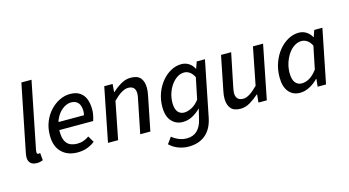

<svg xmlns="http://www.w3.org/2000/svg" viewBox="-95 -1089 3062 1685"><g transform="rotate(-15 1436.0 -247.0)"><path d="M121 10Q80 10 61 -9.5Q42 -29 42 -62Q42 -72 43.5 -83Q45 -94 48 -108L169 -709H261L140 -105Q139 -97 138.5 -92Q138 -87 138 -82Q138 -66 153 -66Q156 -66 159 -66.5Q162 -67 168 -68L174 -1Q162 3 149 6.5Q136 10 121 10Z M489 12Q398 12 344 -41.5Q290 -95 290 -194Q290 -263 313 -319Q336 -375 374 -415.5Q412 -456 458.5 -478.5Q505 -501 553 -501Q610 -501 644 -477Q678 -453 693 -413Q708 -373 708 -322Q708 -301 705.5 -282.5Q703 -264 698.5 -248Q694 -232 690 -219H358L366 -289H625Q628 -301 629 -309Q630 -317 630 -328Q630 -354 622 -376.5Q614 -399 594.5 -413Q575 -427 543 -427Q518 -427 489.5 -412.5Q461 -398 437 -370Q413 -342 397.5 -301Q382 -260 382 -209Q382 -151 398 -119.5Q414 -88 442 -75.5Q470 -63 507 -63Q538 -63 564.5 -73Q591 -83 613 -99L647 -42Q617 -18 577.5 -3Q538 12 489 12Z M766 0 863 -489H939L933 -417H937Q975 -452 1017 -476.5Q1059 -501 1105 -501Q1167 -501 1194 -468.5Q1221 -436 1221 -378Q1221 -361 1219 -345.5Q1217 -330 1213 -310L1151 0H1059L1119 -298Q1123 -317 1125 -328.5Q1127 -340 1127 -353Q1127 -387 1110.5 -404Q1094 -421 1060 -421Q1033 -421 1000 -401.5Q967 -382 925 -340L858 0Z M1443 215Q1398 215 1353 199Q1308 183 1271 148L1313 90Q1340 113 1374.5 127Q1409 141 1447 141Q1504 141 1540 106.5Q1576 72 1590 12L1614 -87Q1578 -50 1536.5 -28.5Q1495 -7 1450 -7Q1388 -7 1348 -51Q1308 -95 1308 -180Q1308 -247 1329.5 -305Q1351 -363 1387.5 -407Q1424 -451 1470 -476Q1516 -501 1565 -501Q1603 -501 1633 -481.5Q1663 -462 1679 -429H1682L1703 -489H1778L1677 15Q1657 114 1597 164.5Q1537 215 1443 215ZM1482 -84Q1514 -84 1551.5 -103.5Q1589 -123 1620 -164L1660 -358Q1641 -394 1618 -409Q1595 -424 1570 -424Q1537 -424 1507.5 -405Q1478 -386 1454.5 -354Q1431 -322 1417 -280Q1403 -238 1403 -192Q1403 -138 1424.5 -111Q1446 -84 1482 -84Z M1969 12Q1908 12 1881 -21Q1854 -54 1854 -110Q1854 -128 1856 -143.5Q1858 -159 1862 -179L1924 -489H2016L1955 -191Q1952 -173 1949.5 -160.5Q1947 -148 1947 -136Q1947 -103 1963.5 -85Q1980 -67 2015 -67Q2041 -67 2073.5 -87Q2106 -107 2147 -149L2214 -489H2306L2209 0H2133L2140 -72H2136Q2098 -38 2055.5 -13Q2013 12 1969 12Z M2509 12Q2445 12 2407 -34Q2369 -80 2369 -166Q2369 -236 2391 -297Q2413 -358 2450 -403.5Q2487 -449 2534.5 -475Q2582 -501 2632 -501Q2670 -501 2700.5 -481.5Q2731 -462 2748 -429H2750L2771 -489H2845L2747 0H2671L2678 -70H2675Q2640 -33 2596.5 -10.5Q2553 12 2509 12ZM2545 -64Q2581 -64 2617 -85.5Q2653 -107 2686 -152L2728 -358Q2710 -394 2686 -409Q2662 -424 2637 -424Q2603 -424 2572 -404.5Q2541 -385 2517 -350.5Q2493 -316 2478.5 -272Q2464 -228 2464 -179Q2464 -121 2486 -92.5Q2508 -64 2545 -64Z"/></g></svg>

Font: Source Sans 3 Medium
Style: Italic
Weight: 500
Italic angle: -11°
Designer: Paul D. Hunt
Foundry: Adobe
Version: Version 3.052;hotconv 1.1.0;makeotfexe 2.6.0